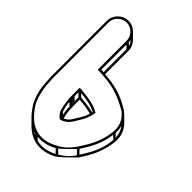

<svg xmlns="http://www.w3.org/2000/svg" viewBox="-257 -947 1141 1141"><g transform="rotate(45 314.0 -376.0)"><path d="M210 -738V-494H217C234 -494 247 -492 264 -491C356 -486 421 -456 482 -421C515 -396 541 -358 536 -302C528 -212 490 -148 450 -88C427 -53 398 -24 360 -4C322 17 273 36 219 21C163 6 126 -40 97 -83C79 -115 72 -144 64 -185C62 -196 61 -207 60 -219L58 -252C57 -262 57 -271 57 -282V-738C57 -779 93 -814 134 -814C175 -814 210 -779 210 -738ZM220 -342H219H210V-282C210 -238 216 -198 226 -167C227 -157 235 -150 238 -146C244 -138 251 -132 259 -126C268 -128 276 -130 283 -134L301 -146C323 -164 334 -191 348 -211C356 -226 368 -243 373 -265C378 -280 379 -288 382 -303C340 -330 280 -337 220 -342ZM260 -247V-292C295 -289 331 -285 361 -276C360 -274 360 -271 359 -269C355 -250 345 -237 336 -219C321 -198 311 -173 293 -158L275 -147C274 -147 273 -145 272 -145C265 -168 261 -194 261 -224C260 -232 260 -240 260 -247ZM245 -244V-243L225 -262V-263ZM245 -265 224 -285V-317L245 -297ZM246 -221C246 -197 249 -176 253 -158L240 -172C233 -192 228 -214 226 -240ZM245 -700V-508C239 -509 232 -509 225 -509V-720ZM242 -724 224 -741C224 -746 224 -751 223 -756C232 -747 238 -736 242 -724ZM571 -263C563 -178 528 -117 490 -60L466 -85C503 -141 538 -202 549 -285ZM571 -283 551 -304C552 -324 550 -343 545 -359C560 -339 570 -314 571 -283ZM482 -47C463 -16 433 11 401 29L375 4C395 -12 440 -56 456 -73ZM387 37C351 56 304 70 256 57L240 40C286 46 330 31 363 12ZM221 43C215 40 210 36 204 32L213 35ZM508 -418C502 -424 497 -428 491 -433C488 -435 474 -442 472 -444C415 -478 349 -500 265 -505C263 -505 262 -506 260 -506V-703C260 -728 250 -750 233 -767L197 -803C181 -819 159 -829 134 -829C84 -829 43 -787 43 -738V-282C43 -271 43 -261 44 -251L46 -219C49 -162 63 -116 85 -75C99 -55 113 -34 132 -15L168 21C190 43 217 62 250 71C308 87 364 68 403 45C417 37 498 -44 498 -44C538 -104 577 -171 586 -265C591 -317 571 -356 544 -383ZM239 -326C286 -322 333 -314 366 -295C366 -293 365 -293 365 -291C332 -300 293 -304 258 -307Z"/></g></svg>

Font: Blanket
Style: Ugh
Weight: 900
Foundry: Cannot Into Space Fonts
Version: Version 0.9